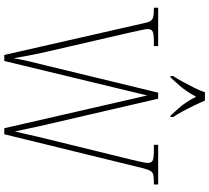

<svg xmlns="http://www.w3.org/2000/svg" viewBox="-60 -911 971 891"><g transform="rotate(90 425.5 -465.5)"><path d="M88 -646Q84 -668 77.5 -678Q71 -688 59 -691Q47 -694 25 -694H16V-714H194V-694H170Q133 -694 124 -687Q115 -680 115 -666Q115 -656 119 -638.5Q123 -621 129 -592L221 -193Q228 -162 232.5 -139.5Q237 -117 241 -95.5Q245 -74 250 -44Q258 -86 265.5 -118.5Q273 -151 283 -190L410 -714H438L555 -209Q566 -163 574 -124Q582 -85 590 -49Q595 -69 601 -96Q607 -123 614 -153Q621 -183 628 -211L722 -594Q728 -622 732 -639Q736 -656 736 -666Q736 -680 727.5 -687Q719 -694 681 -694H652V-714H836V-694H826Q804 -694 792 -691.5Q780 -689 773.5 -678.5Q767 -668 761 -645L603 0H575L423 -663L263 0H235ZM333 -784Q346 -803 360 -829Q374 -855 387.5 -882Q401 -909 408 -931H447Q456 -909 469 -882Q482 -855 496 -829Q510 -803 523 -784V-771H517Q497 -792 481.5 -810Q466 -828 453.5 -847Q441 -866 429 -890Q416 -866 403 -847Q390 -828 374.5 -810Q359 -792 339 -771H333Z"/></g></svg>

Font: Noto Serif Khmer Condensed Thin
Style: Regular
Weight: 250
Width: 3
Designer: Danh Hong and the Monotype Design Team
Foundry: Monotype Imaging Inc.
Version: Version 2.004